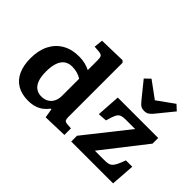

<svg xmlns="http://www.w3.org/2000/svg" viewBox="-136 -1191 1569 1569"><g transform="rotate(45 649.0 -406.5)"><path d="M282.5 14Q207.5 14 156 -16.8Q104.5 -47.5 78 -106Q51.5 -164.5 51.5 -246Q51.5 -336 84.2 -401.3Q117 -466.5 177.7 -502Q238.5 -537.5 323.5 -537.5Q361.5 -537.5 394.5 -529.3Q427.5 -521 451.5 -508V-623Q451.5 -651.5 444.2 -664.2Q437 -677 407 -679.5L356 -683.5L364 -760.5L594.5 -766.5L610 -751.5V-121.5Q610 -101 615.8 -90.3Q621.5 -79.5 645 -77.5L691 -74V1.5L481 8L467.5 -72H460.5Q442 -46.5 417 -27Q392 -7.5 359 3.2Q326 14 282.5 14ZM335.5 -87Q371 -87 397 -102.3Q423 -117.5 437.2 -145.5Q451.5 -173.5 451.5 -211V-408.5Q428.5 -423.5 400.8 -431.2Q373 -439 342.5 -439Q301 -439 273.5 -419Q246 -399 232 -359Q218 -319 218 -257.5Q218 -200 231.8 -162.3Q245.5 -124.5 272 -105.8Q298.5 -87 335.5 -87ZM768.5 0V-66.5L1065.5 -441.5H962.5Q927.5 -441.5 907.5 -434.7Q887.5 -428 874.8 -403Q862 -378 847 -322.5L770 -317.5L783.5 -523H1250.5V-457.5L958 -83.5H1063Q1090 -83.5 1107.8 -86.5Q1125.5 -89.5 1139 -101.3Q1152.5 -113 1165 -138Q1177.5 -163 1193.5 -207H1267L1252 0ZM1014 -597.5Q994.5 -597.5 981.8 -602.8Q969 -608 958.8 -618.5Q948.5 -629 936 -644L823.5 -783L869.5 -827L1013.5 -721.5L1159 -826L1204.5 -784L1083 -635Q1066.5 -615.5 1050.5 -606.5Q1034.5 -597.5 1014 -597.5Z"/></g></svg>

Font: Literata Variable Black
Style: Regular
Weight: 900
Designer: Latin by Veronika Burian and Jose Scaglione. Greek by Irene Vlachou. Cyrillic by Vera Evstafieva.
Foundry: TypeTogether
Version: Version 3.021